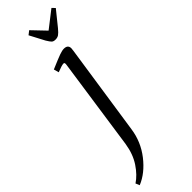

<svg xmlns="http://www.w3.org/2000/svg" viewBox="-335 -642 955 955"><g transform="rotate(-45 142.5 -164.0)"><path d="M-25.9 282.2Q9.8 258.8 39.1 214.8Q68.4 170.9 78.1 108.9L147.9 -372.1Q149.9 -383.3 148.9 -388.2Q147.9 -393.1 143.1 -393.1Q130.9 -393.1 95.2 -378.9L87.9 -405.8Q142.6 -429.2 163.1 -436.5Q183.6 -443.8 195.8 -443.8Q224.1 -443.8 224.1 -418.9Q224.1 -415.5 222.2 -401.9L150.9 76.2Q140.1 154.3 91.6 216.6Q43 278.8 -17.1 303.2ZM119.1 -615.2 139.2 -630.9 206.1 -561 295.9 -630.9 311 -615.2 248 -537.1Q232.4 -518.1 222.7 -511.5Q212.9 -504.9 199.2 -504.9Q185.5 -504.9 178.7 -511.2Q171.9 -517.6 160.2 -537.1Z"/></g></svg>

Font: Dehuti
Style: Italic
Weight: 400
Version: Version 1.2